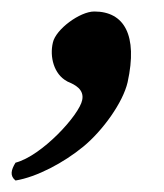

<svg xmlns="http://www.w3.org/2000/svg" viewBox="-21 -147 285 334"><path d="M143 -127C118 -127 76 -96 71 -73C65 -48 73 -18 95 -6C96 -5 97 -5 99 -4C108 0 126 8 122 27C117 53 52 124 6 136C-2 149 -4 159 6 167C43 161 90 136 124 108C158 80 193 31 201 -4C219 -86 195 -127 143 -127Z"/></svg>

Font: Libertinus Serif
Style: Bold Italic
Weight: 700
Italic angle: -12°
Designer: Philipp H. Poll, Khaled Hosny
Foundry: Caleb Maclennan
Version: Version 7.050;RELEASE